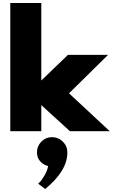

<svg xmlns="http://www.w3.org/2000/svg" viewBox="-20 -880 756 1288"><path d="M49 -860H257V-340L436 -512H705L443 -254L716 0H449L257 -175V0H49ZM328 40Q371 40 401.5 70Q432 100 432 143Q432 266 283 388L236 352Q242 347 251 337.5Q260 328 278.5 297Q297 266 303 234Q270 226 249 201.5Q228 177 228 143Q228 100 257.5 70Q287 40 328 40Z"/></svg>

Font: Spartan MB
Style: Regular
Weight: 900
Designer: Matt Bailey
Foundry: Matt Bailey
Version: Version 001.001